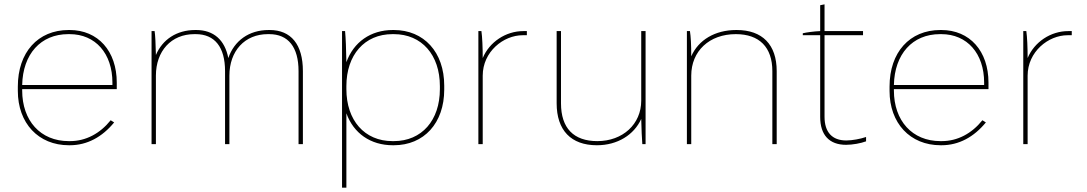

<svg xmlns="http://www.w3.org/2000/svg" viewBox="-20 -663 5001 883"><path d="M297 5H301C381 5 450 -33 505 -100L489 -110C440 -49 375 -14 302 -14H296C166 -14 82 -108 82 -247V-253H517V-283C517 -428 431 -525 300 -525H296C154 -525 62 -422 62 -265V-245C62 -97 156 5 297 5ZM82 -272C85 -414 167 -506 294 -506H300C419 -506 497 -417 497 -283V-272Z M677 0H697V-315C697 -428 767 -506 874 -506H880C968 -506 1015 -446 1015 -336V0H1035V-315C1035 -428 1105 -506 1212 -506H1218C1306 -506 1353 -446 1353 -336V0H1373V-336C1373 -458 1319 -525 1220 -525H1216C1124 -525 1057 -475 1030 -396C1014 -479 963 -525 882 -525H878C792 -525 727 -481 697 -410C696 -460 694 -502 691 -520H677Z M1553 200H1573V-142C1606 -50 1684 5 1787 5H1791C1930 5 2023 -97 2023 -251V-269C2023 -423 1930 -525 1791 -525H1787C1684 -525 1606 -469 1573 -377C1572 -436 1570 -490 1567 -520H1553ZM1785 -14C1656 -14 1573 -110 1573 -253V-267C1573 -410 1656 -506 1785 -506H1791C1920 -506 2003 -410 2003 -267V-253C2003 -110 1920 -14 1791 -14Z M2180 0H2200V-315C2200 -425 2295 -501 2384 -501C2387 -501 2400 -501 2403 -501V-520H2387C2306 -520 2231 -470 2200 -396C2200 -444 2198 -493 2194 -520H2180Z M2725 5C2820 5 2896 -43 2929 -116C2930 -69 2932 -26 2934 0H2949V-520H2929V-200C2929 -92 2844 -14 2727 -14C2618 -14 2560 -74 2560 -188V-520H2540V-188C2540 -64 2606 5 2725 5Z M3139 0H3159V-315C3159 -428 3242 -506 3364 -506C3472 -506 3532 -446 3532 -336V0H3552V-336C3552 -458 3486 -525 3368 -525H3366C3268 -525 3192 -479 3159 -404C3159 -459 3157 -495 3153 -520H3139Z M3871 3C3901 3 3939 -4 3963 -13V-33C3937 -24 3899 -17 3872 -17C3807 -17 3772 -55 3772 -126V-501H3949V-520H3772V-643L3752 -639V-520C3725 -519 3688 -514 3672 -510V-501H3752V-125C3752 -42 3794 3 3871 3Z M4306 5H4310C4390 5 4459 -33 4514 -100L4498 -110C4449 -49 4384 -14 4311 -14H4305C4175 -14 4091 -108 4091 -247V-253H4526V-283C4526 -428 4440 -525 4309 -525H4305C4163 -525 4071 -422 4071 -265V-245C4071 -97 4165 5 4306 5ZM4091 -272C4094 -414 4176 -506 4303 -506H4309C4428 -506 4506 -417 4506 -283V-272Z M4686 0H4706V-315C4706 -425 4801 -501 4890 -501C4893 -501 4906 -501 4909 -501V-520H4893C4812 -520 4737 -470 4706 -396C4706 -444 4704 -493 4700 -520H4686Z"/></svg>

Font: Fixel Text Thin
Style: Regular
Weight: 100
Width: 4
Designer: AlfaBravo + MacPaw
Foundry: Kyrylo Tkachov, Marchela Mozhyna, Serhii Makarenko, Maria Weinstein, Zakhar Kryvoshyya
Version: Version 1.211